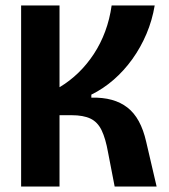

<svg xmlns="http://www.w3.org/2000/svg" viewBox="-20 -680 616 700"><path d="M57 0V-660H197V-362Q234 -384 265.5 -414.5Q297 -445 322 -483Q347 -521 363.5 -565.5Q380 -610 387 -660H544Q535 -606 514 -556.5Q493 -507 462.5 -464.5Q432 -422 394 -389Q356 -356 313 -335V-324Q355 -325 387.5 -316Q420 -307 444.5 -288Q469 -269 486 -238Q503 -207 513 -163L551 0H398L374 -124Q365 -175 350.5 -205Q336 -235 310 -247.5Q284 -260 241 -260H197V0Z"/></svg>

Font: Bricolage Grotesque 36pt SemiCondensed
Style: Bold
Weight: 700
Width: 4
Designer: Mathieu Triay
Foundry: Atelier Triay
Version: Version 1.001;gftools[0.9.33.dev8+g029e19f]